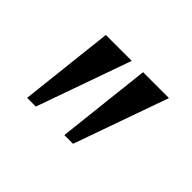

<svg xmlns="http://www.w3.org/2000/svg" viewBox="-72 -968 600 600"><g transform="rotate(45 228.0 -667.5)"><path d="M229 -824.5 118 -511.5H79.5L114.5 -824.5ZM393.5 -824.5 282.5 -511.5H244L279 -824.5Z"/></g></svg>

Font: Merriweather 96pt SemiBold
Style: Regular
Weight: 600
Version: Version 2.100